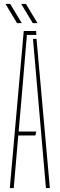

<svg xmlns="http://www.w3.org/2000/svg" viewBox="-20 -958 304 978"><path d="M30 0 101 -800H164L165 -780H117L90 -460L75 -288H165L160 -268H73L50 0ZM214 0 174 -461 148 -760H166L234 0ZM67 -840 8 -938H32L91 -840ZM147 -840 88 -938H112L171 -840Z"/></svg>

Font: Big Shoulders Stencil Display SC Thin
Style: Regular
Weight: 100
Designer: Patric King
Foundry: XO Type Co
Version: Version 2.001